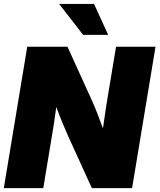

<svg xmlns="http://www.w3.org/2000/svg" viewBox="-23 -968 821 988"><path d="M-3.4 0 117.2 -727.5H324.2L454.1 -441.9Q463.4 -421.4 477.8 -384.3Q492.2 -347.2 506.8 -307.6Q513.2 -352.1 519.3 -393.6Q525.4 -435.1 529.8 -460.9L574.2 -727.5H777.3L656.7 0H449.7L328.6 -265.6Q317.4 -290.5 300.8 -330.3Q284.2 -370.1 266.6 -417.5Q260.3 -368.2 253.9 -327.9Q247.6 -287.6 243.7 -265.6L199.7 0ZM404.8 -788.6 281.2 -947.8H460.9L533.7 -788.6Z"/></svg>

Font: Inter Display Black
Style: Italic
Weight: 900
Italic angle: -9.39999°
Designer: Rasmus Andersson
Foundry: rsms
Version: Version 4.000;git-a52131595